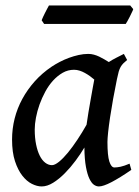

<svg xmlns="http://www.w3.org/2000/svg" viewBox="-20 -651 500 691"><path d="M291.5 -202.1Q294.4 -223.1 298.3 -246.6Q302.2 -270 306.2 -292.2Q310.1 -314.5 313.5 -333.3Q316.9 -352.1 319.3 -364.7Q312 -371.1 303.5 -377.2Q294.9 -383.3 285.6 -388.4Q276.4 -393.6 266.6 -396.7Q256.8 -399.9 246.6 -399.9Q224.6 -399.9 205.8 -389.2Q187 -378.4 171.1 -361.1Q155.3 -343.8 143.1 -321.3Q130.9 -298.8 122.3 -274.9Q113.8 -251 109.4 -227.5Q105 -204.1 105 -185.1Q105 -154.8 109.9 -131.1Q114.7 -107.4 123 -90.8Q131.3 -74.2 142.8 -65.4Q154.3 -56.6 167 -56.6Q177.2 -56.6 192.4 -68.8Q207.5 -81.1 224.4 -101.6Q241.2 -122.1 258.5 -148.2Q275.9 -174.3 291.5 -202.1ZM452.6 -39.6Q410.6 -10.7 381.1 4.6Q351.6 20 335.9 20Q327.1 20 318.4 14.2Q309.6 8.3 302 -7.3Q294.4 -22.9 289.3 -50.3Q284.2 -77.6 283.7 -120.1Q270.5 -97.7 252.2 -73Q233.9 -48.3 213.4 -27.6Q192.9 -6.8 171.4 6.6Q149.9 20 129.9 20Q113.3 20 94.7 10.7Q76.2 1.5 60.3 -18.8Q44.4 -39.1 33.9 -71Q23.4 -103 23.4 -148.9Q23.4 -187.5 32.7 -224.4Q42 -261.2 60.3 -294.9Q78.6 -328.6 105 -358.2Q131.3 -387.7 166 -411.1Q179.2 -419.9 195.1 -428.2Q210.9 -436.5 228.3 -442.9Q245.6 -449.2 263.2 -453.1Q280.8 -457 297.9 -457Q308.1 -457 317.9 -454.3Q327.6 -451.7 336.9 -447.3Q346.2 -442.9 355 -437.7Q363.8 -432.6 371.6 -427.7Q384.3 -436 398.4 -443.1Q412.6 -450.2 425.8 -457L437.5 -435.1Q429.2 -428.2 423.8 -422.9Q418.5 -417.5 414.3 -410.4Q410.2 -403.3 407.2 -393.1Q404.3 -382.8 400.9 -366.2Q393.6 -331.1 387.2 -295.4Q380.9 -259.8 376.2 -229Q371.6 -198.2 369.1 -174.6Q366.7 -150.9 366.7 -140.1Q366.7 -91.3 373.5 -69.8Q380.4 -48.3 391.6 -48.3Q401.4 -48.3 414.1 -51Q426.8 -53.7 446.3 -62ZM459.5 -618.2Q458 -612.8 454.1 -605.5L446.8 -590.3Q442.9 -582.5 439 -575.7Q435.1 -568.8 432.6 -564.9H138.7L129.9 -578.1Q131.8 -583 135 -590.1Q138.2 -597.2 142.1 -604.7Q146 -612.3 149.7 -619.4Q153.3 -626.5 156.2 -631.3H448.7Z"/></svg>

Font: Gentium Book Basic
Style: Italic
Weight: 400
Italic angle: -8°
Designer: J. Victor Gaultney and Annie Olsen
Foundry: SIL International
Version: Version 1.102; 2013; Maintenance release